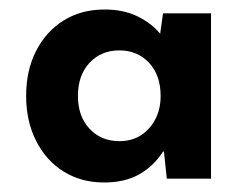

<svg xmlns="http://www.w3.org/2000/svg" viewBox="-20 -731 504 404"><path d="M199 -347Q151 -347 114 -370Q77 -393 56 -434.5Q35 -476 35 -529Q35 -583 56 -624Q77 -665 114 -688Q151 -711 200 -711Q240 -711 269.5 -696.5Q299 -682 317 -660L323 -703H424V-355H331L325 -412H323Q304 -382 273.5 -364.5Q243 -347 199 -347ZM231 -434Q257 -434 276 -446Q295 -458 306.5 -479.5Q318 -501 318 -529Q318 -573 293.5 -599Q269 -625 231 -625Q193 -625 168.5 -599Q144 -573 144 -529Q144 -486 168.5 -460Q193 -434 231 -434Z"/></svg>

Font: DM Sans 36pt Black
Style: Regular
Weight: 900
Designer: Colophon Foundry, Jonny Pinhorn
Foundry: Colophon Foundry
Version: Version 4.004;gftools[0.9.30]